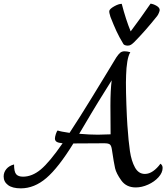

<svg xmlns="http://www.w3.org/2000/svg" viewBox="-71 -1021 911 1052"><path d="M820 -101Q820 -75 797.5 -50Q775 -25 740.5 -9.5Q706 6 673 6Q621 6 593.5 -32.5Q566 -71 559.5 -99.5Q553 -128 542 -202Q539 -223 531 -229.5Q523 -236 500 -236L331 -235Q249 -102 183 -45.5Q117 11 43 11Q-3 11 -27 -7Q-51 -25 -51 -54Q-51 -77 -36 -95Q-21 -113 6 -120Q6 -80 17.5 -66.5Q29 -53 55 -53Q105 -53 152.5 -92.5Q200 -132 272 -236Q249 -238 239.5 -244Q230 -250 230 -262Q230 -271 235 -286.5Q240 -302 245 -306Q261 -300 310 -293Q366 -378 432 -486Q498 -594 512 -617Q531 -648 566 -706Q578 -724 587.5 -732Q597 -740 612 -740Q625 -740 643 -735Q632 -717 626.5 -683Q621 -649 620 -610L619 -569Q619 -517 621.5 -447.5Q624 -378 627 -334Q633 -246 641 -192.5Q649 -139 668.5 -103.5Q688 -68 723 -68Q746 -68 768 -83.5Q790 -99 808 -124Q820 -116 820 -101ZM535 -285 534 -442Q534 -526 541 -581Q449 -434 430 -401L363 -288Q420 -283 465 -283Q493 -283 535 -285ZM804 -966Q804 -962 800 -951.5Q796 -941 790 -933Q722 -848 665 -791Q655 -781 647 -776Q639 -771 629 -771Q621 -771 614 -773.5Q607 -776 605 -780Q582 -818 567 -850.5Q552 -883 534 -929Q526 -954 528 -962Q531 -973 555 -986.5Q579 -1000 596 -1000Q619 -912 645 -849Q699 -921 754 -1001Q770 -999 787 -989Q804 -979 804 -966Z"/></svg>

Font: Charmonman
Style: Bold
Weight: 700
Designer: Ekaluck Peanpanawate
Foundry: Cadson Demak Co.,Ltd.
Version: Version 1.000; ttfautohint (v1.6)